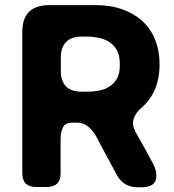

<svg xmlns="http://www.w3.org/2000/svg" viewBox="-20 -749 696 769"><path d="M521.5 -224.6Q521.5 -224.6 520.5 -224.6Q538.1 -193.4 555.7 -162.1Q572.3 -130.9 589.8 -99.6Q613.3 -56.6 603.5 -27.3Q593.8 1 545.9 1Q540 1 529.3 1Q503.9 1 481.4 -11.7Q460 -25.4 448.2 -47.9Q427.7 -85.9 407.2 -124Q386.7 -161.1 367.2 -199.2Q354.5 -223.6 334 -241.2Q314.5 -257.8 289.1 -257.8Q283.2 -257.8 269.5 -257.8Q242.2 -257.8 232.4 -239.3Q222.7 -220.7 222.7 -191.4Q222.7 -145.5 222.7 -54.7Q222.7 -28.3 209 -13.7Q194.3 0 168 0Q153.3 0 124 0Q97.7 0 83 -13.7Q69.3 -28.3 69.3 -54.7Q69.3 -244.1 69.3 -622.1Q69.3 -674.8 96.7 -702.1Q124 -728.5 177.7 -728.5Q237.3 -728.5 358.4 -728.5Q399.4 -728.5 434.6 -721.7Q469.7 -713.9 499 -699.2Q528.3 -684.6 550.8 -664.1Q573.2 -643.6 588.9 -616.2Q603.5 -589.8 611.3 -558.6Q619.1 -527.3 619.1 -490.2Q619.1 -454.1 611.3 -422.9Q603.5 -391.6 587.9 -366.2Q579.1 -352.5 569.3 -339.8Q558.6 -328.1 546.9 -317.4Q523.4 -297.9 515.6 -273.4Q507.8 -250 521.5 -224.6ZM445.3 -430.7Q445.3 -430.7 446.3 -429.7Q453.1 -442.4 457 -457Q460 -471.7 460 -490.2Q460 -507.8 457 -523.4Q453.1 -539.1 446.3 -551.8Q438.5 -563.5 427.7 -573.2Q417 -583 402.3 -588.9Q387.7 -595.7 369.1 -598.6Q350.6 -602.5 328.1 -602.5Q321.3 -602.5 306.6 -602.5Q265.6 -602.5 245.1 -581.1Q223.6 -559.6 223.6 -519.5Q223.6 -501 223.6 -464.8Q223.6 -423.8 245.1 -402.3Q265.6 -381.8 306.6 -381.8Q314.5 -381.8 328.1 -381.8Q350.6 -381.8 369.1 -384.8Q387.7 -387.7 402.3 -393.6Q416 -400.4 427.7 -409.2Q438.5 -418 445.3 -430.7Z"/></svg>

Font: DeepSea
Style: Bold
Weight: 700
Designer: Stem
Version: Version 3.019;git-0a5106e0b